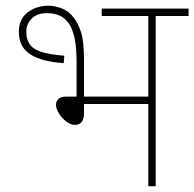

<svg xmlns="http://www.w3.org/2000/svg" viewBox="-20 -652 680 672"><path d="M150 -632Q173 -632 197.5 -622Q222 -612 239 -589Q254 -569 264 -538Q274 -507 274 -441V-314H499V-596H336V-622H640V-596H525V0H499V-288H274V-256Q274 -215 242 -215Q227 -215 211.5 -227Q196 -239 186 -255.5Q176 -272 176 -285Q176 -297 184.5 -305.5Q193 -314 214 -314H248V-429Q248 -486 241.5 -516.5Q235 -547 223 -567Q208 -589 188.5 -597.5Q169 -606 145 -606Q110 -606 91 -587Q72 -568 72 -541Q72 -516 83 -498.5Q94 -481 123 -471Q152 -461 205 -457L203 -431Q127 -436 86.5 -461.5Q46 -487 46 -541Q46 -585 76.5 -608.5Q107 -632 150 -632Z"/></svg>

Font: Noto Sans Thin
Style: Regular
Weight: 100
Designer: Monotype Design Team
Foundry: Monotype Imaging Inc.
Version: Version 2.007